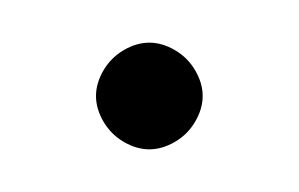

<svg xmlns="http://www.w3.org/2000/svg" viewBox="-20 -1245 140 90"><path d="M25 -1200Q25 -1194 28.5 -1188Q32 -1182 38 -1178.5Q44 -1175 50 -1175Q56 -1175 62 -1178.5Q68 -1182 71.5 -1188Q75 -1194 75 -1200Q75 -1206 71.5 -1212Q68 -1218 62 -1221.5Q56 -1225 50 -1225Q44 -1225 38 -1221.5Q32 -1218 28.5 -1212Q25 -1206 25 -1200Z"/></svg>

Font: Linefont ExtraLight
Style: Regular
Weight: 250
Monospace: yes
Version: Version 3.002;gftools[0.9.33]